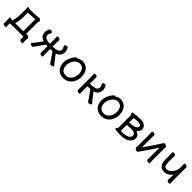

<svg xmlns="http://www.w3.org/2000/svg" viewBox="452 -2110 3845 3845"><g transform="rotate(45 2374.5 -187.5)"><path d="M200.2 -73.2Q246.1 -75.2 292 -75.2Q402.8 -75.2 428.2 -74.2V-414.1L229 -401.9V-292Q229 -177.2 200.2 -73.2ZM101.1 117.2Q80.1 117.2 60.5 109.1Q41 101.1 41 85.9V85Q43.9 60.1 43.9 22Q43.9 -16.1 39.1 -65.9Q39.1 -86.9 57.1 -86.9Q66.9 -85.9 112.8 -68.8L117.2 -69.8Q151.4 -165 150.9 -291V-416L147 -466.8Q147 -486.8 167 -486.8Q181.2 -486.8 201.2 -481L221.2 -474.1L411.1 -483.9Q426.3 -484.9 438.2 -488.5Q450.2 -492.2 462.9 -492.2Q476.1 -492.2 488.8 -482.9Q517.6 -460.9 518.1 -443.8Q518.1 -427.7 512 -421.4Q505.9 -415 505.9 -405.8V-74.2L543.9 -81.1Q564.9 -81.1 580.6 -62.5Q596.2 -43.9 596.2 -33.2Q596.2 -21 591.6 -13.4Q586.9 -5.9 586.9 11.2Q586.9 31.2 590.8 95.2Q590.8 112.3 567.9 111.8Q549.8 111.8 527.8 101.8Q505.9 91.8 505.9 75.2V74.2Q507.8 40 507.8 0Q495.6 -1 303.2 -1Q179.2 -1 123 4.9Q123 48.8 126 100.1Q126 117.2 101.1 117.2Z M1296.9 16.1Q1276.9 16.1 1269.8 4.6Q1262.7 -6.8 1244.6 -33.4Q1226.6 -60.1 1203.6 -93Q1180.7 -126 1158.2 -157.5Q1135.7 -189 1123.5 -206.1L1060.5 -203.1V-106L1063.5 0Q1063.5 16.1 1040.5 16.1Q1021.5 16.1 1001 7.6Q980.5 -1 980.5 -18.1L982.9 -106V-203.1L939.9 -207Q905.8 -164.1 863.8 -102.1Q821.8 -40 806.6 -19L792.5 2.9Q784.7 16.1 765.6 16.1Q747.6 16.1 727.1 5.6Q706.5 -4.9 706.5 -18.1Q706.5 -23.9 715.1 -31.5Q723.6 -39.1 746.1 -67.6Q768.6 -96.2 793.7 -129.2Q818.8 -162.1 838.9 -189.9Q858.9 -217.8 861.8 -221.2Q744.6 -256.3 744.6 -368.2Q744.6 -421.4 775.9 -473.1Q781.7 -482.9 799.8 -482.9Q815.9 -482.9 834.7 -474.4Q853.5 -465.8 853.5 -452.1Q853.5 -439.9 838.6 -418.5Q823.7 -397 823.7 -370.1Q823.7 -343.3 836.9 -321.8Q865.7 -275.9 982.9 -273.9V-366.2L979.5 -473.1Q979.5 -489.3 1003.9 -488.8Q1022 -488.8 1042.2 -480.5Q1062.5 -472.2 1062.5 -455.1L1060.5 -366.2V-273.9Q1238.8 -273.9 1238.8 -363.8Q1238.8 -399.9 1214.8 -431.2Q1209 -439.9 1208.5 -452.1Q1208.5 -466.3 1227.5 -474.6Q1246.6 -482.9 1262.7 -482.9Q1280.8 -482.9 1286.6 -473.1Q1317.4 -421.4 1317.9 -374Q1317.9 -252.9 1200.7 -220.2Q1318.8 -63 1352.5 -27.8Q1358.4 -25.9 1358.9 -18.1Q1358.9 -4.9 1336.9 5.6Q1314.9 16.1 1296.9 16.1Z M1654.8 -48.8Q1701.7 -48.8 1738.8 -74.5Q1775.9 -100.1 1798.3 -144.5Q1820.8 -189 1820.8 -257.8Q1820.8 -325.7 1789.8 -372.8Q1758.8 -419.9 1688.5 -419.9Q1618.7 -419.9 1567.6 -353.5Q1516.6 -287.1 1516.6 -208Q1516.6 -127.9 1552.7 -88.4Q1588.9 -48.8 1654.8 -48.8ZM1660.6 23.9Q1551.8 23.9 1494.6 -38.6Q1437.5 -101.1 1437.5 -207Q1437.5 -289.1 1487.8 -377Q1508.8 -414.1 1529.8 -437Q1550.8 -460 1564.5 -460Q1577.6 -460 1582.5 -453.1Q1634.3 -492.2 1696.8 -492.2Q1758.8 -492.2 1803.7 -461.9Q1899.9 -398.9 1899.9 -245.1Q1899.9 -141.1 1834.2 -58.6Q1768.6 23.9 1660.6 23.9Z M2372.1 19Q2352.1 19 2344.2 5.9Q2336.4 -14.2 2196.3 -206.1Q2142.1 -203.1 2113.3 -203.1V-106L2116.2 0Q2116.2 16.1 2093.3 16.1Q2074.2 16.1 2053.7 7.6Q2033.2 -1 2033.2 -18.1L2035.2 -106V-366.2L2032.2 -473.1Q2032.2 -489.3 2056.2 -488.8Q2074.2 -488.8 2094.7 -480.5Q2115.2 -472.2 2115.2 -455.1L2113.3 -366.2V-275.9Q2224.1 -275.9 2268.1 -298.3Q2312 -320.8 2312 -366.2Q2312 -401.4 2289.1 -431.2Q2283.2 -439.9 2283.2 -452.1Q2283.2 -466.3 2302.2 -474.6Q2321.3 -482.9 2337.4 -482.9Q2355.5 -482.9 2361.3 -473.1Q2391.1 -423.3 2391.1 -370.1Q2391.1 -251 2272.5 -219.2L2271 -220.2Q2272 -220.2 2284.2 -205.1Q2296.4 -189.9 2349.4 -120.4Q2402.3 -50.8 2418.2 -36.4Q2434.1 -22 2434.1 -15.1Q2434.1 -2 2412.1 8.5Q2390.1 19 2372.1 19Z M2730 -48.8Q2776.9 -48.8 2814 -74.5Q2851.1 -100.1 2873.5 -144.5Q2896 -189 2896 -257.8Q2896 -325.7 2865 -372.8Q2834 -419.9 2763.7 -419.9Q2693.8 -419.9 2642.8 -353.5Q2591.8 -287.1 2591.8 -208Q2591.8 -127.9 2627.9 -88.4Q2664.1 -48.8 2730 -48.8ZM2735.8 23.9Q2627 23.9 2569.8 -38.6Q2512.7 -101.1 2512.7 -207Q2512.7 -289.1 2563 -377Q2584 -414.1 2605 -437Q2626 -460 2639.6 -460Q2652.8 -460 2657.7 -453.1Q2709.5 -492.2 2772 -492.2Q2834 -492.2 2878.9 -461.9Q2975.1 -398.9 2975.1 -245.1Q2975.1 -141.1 2909.4 -58.6Q2843.8 23.9 2735.8 23.9Z M3243.7 -42Q3389.6 -42 3440.4 -98.1Q3459.5 -118.2 3459.5 -149.9Q3459.5 -220.7 3343.3 -221.2Q3300.3 -221.2 3219.2 -214.8V-43ZM3219.2 -283.2Q3343.3 -283.2 3390.6 -318.8Q3422.9 -341.8 3422.4 -370.1Q3422.4 -396 3398.4 -408Q3374.5 -419.9 3326.2 -419.9Q3278.3 -419.9 3219.2 -407.2ZM3244.6 21H3216.3Q3167.5 18.1 3137.5 12.5Q3107.4 6.8 3107.4 -12.2Q3107.4 -22 3116 -28.6Q3124.5 -35.2 3137.2 -35.2H3140.6V-413.1Q3133.8 -417 3125 -429.4Q3116.2 -441.9 3116.2 -454.1Q3116.2 -469.2 3131.3 -471.2Q3231.4 -490.2 3325.2 -490.2Q3419.4 -490.2 3460.4 -454.1Q3501.5 -418 3501.5 -375Q3501.5 -332 3475.3 -300.5Q3449.2 -269 3437.5 -265.1Q3464.4 -262.2 3501.5 -232.7Q3538.6 -203.1 3538.6 -154.8Q3538.6 -107.9 3514.9 -73.5Q3491.2 -39.1 3454.3 -16.1Q3417.5 6.8 3373 13.9Q3328.6 21 3244.6 21Z M3732.4 19Q3714.4 19 3692.9 3.4Q3671.4 -12.2 3671.4 -28.8V-30.8Q3674.3 -57.6 3674.3 -85.9V-363.8L3671.4 -471.2Q3671.4 -487.3 3695.3 -486.8Q3713.4 -486.8 3733.9 -478.5Q3754.4 -470.2 3754.4 -453.1L3752.4 -363.8V-111.8Q3845.2 -233.9 3987.3 -459Q3992.2 -466.8 3997.8 -477.8Q4003.4 -488.8 4019.5 -488.8Q4031.7 -488.8 4047.4 -483.9Q4088.4 -470.7 4088.4 -452.1L4084.5 -415V-106L4087.4 0Q4087.4 16.1 4064.5 16.1Q4045.4 16.1 4024.9 7.6Q4004.4 -1 4004.4 -18.1L4006.3 -106V-356Q3883.3 -163.1 3778.3 -21Q3768.6 -8.8 3760 5.1Q3751.5 19 3732.4 19Z M4643.1 16.1Q4624 16.1 4603 7.6Q4582 -1 4582 -18.1L4584 -106V-178.2Q4566.9 -141.1 4519.8 -108.2Q4472.7 -75.2 4413.1 -75.2Q4353 -75.2 4317.9 -103Q4255.9 -153.8 4255.9 -271V-363.8L4253.9 -470.2Q4253.9 -487.3 4277.8 -486.8Q4296.9 -486.8 4316.9 -478Q4336.9 -469.2 4336.9 -452.1L4335 -363.8V-274.9Q4335 -210 4352.5 -179.9Q4370.1 -149.9 4413.1 -149.9Q4456.1 -149.9 4494.9 -180.9Q4533.7 -211.9 4558.8 -265.4Q4584 -318.8 4584 -384.8L4582 -473.1Q4582 -489.3 4606 -488.8Q4624 -488.8 4644.5 -480Q4665 -471.2 4665 -454.1L4663.1 -365.2V-106L4666 0Q4666 16.1 4643.1 16.1Z"/></g></svg>

Font: LXGW WenKai Screen R
Style: Regular
Weight: 400
Designer: Fontworks Inc.
Version: Version 1.235;May 31, 2022